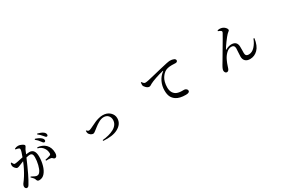

<svg xmlns="http://www.w3.org/2000/svg" viewBox="168 -2260 5663 3769"><g transform="rotate(-30 3000.0 -375.5)"><path d="M709 -706.1 720.7 -721.7Q809.6 -692.4 845.7 -658.2Q877.9 -628.9 877.9 -599.6Q877.9 -585.9 869.1 -577.1Q860.4 -568.4 846.7 -568.4Q838.9 -568.4 830.6 -574.7Q822.3 -581.1 816.4 -587.9Q810.5 -594.7 799.8 -610.4Q762.7 -665 709 -706.1ZM455.1 -631.8 418.9 -543.9Q462.9 -550.8 493.2 -550.8Q619.1 -550.8 619.1 -378.9Q619.1 -280.3 592.8 -185.5Q566.4 -90.8 517.6 -34.2Q466.8 26.4 391.6 26.4Q365.2 26.4 353 14.2Q340.8 2 332 -30.3Q324.2 -53.7 266.6 -108.4L277.3 -122.1Q365.2 -72.3 394.5 -72.3Q418.9 -72.3 435.1 -81.5Q451.2 -90.8 467.8 -114.3Q498 -155.3 519.5 -242.2Q541 -329.1 541 -409.2Q541 -456.1 525.4 -478Q509.8 -500 473.6 -500Q448.2 -500 393.6 -486.3Q244.1 -136.7 160.2 -3.9Q146.5 19.5 134.8 28.3Q123 37.1 105.5 37.1Q89.8 37.1 77.1 22.5Q64.5 7.8 64.5 -14.6Q64.5 -44.9 84 -72.3Q168.9 -179.7 238.3 -318.4Q267.6 -374 299.8 -456.1Q254.9 -440.4 222.7 -424.8Q212.9 -420.9 198.2 -415Q183.6 -409.2 177.2 -406.7Q170.9 -404.3 161.1 -401.9Q151.4 -399.4 141.6 -399.4Q121.1 -399.4 95.7 -426.8Q70.3 -454.1 64.5 -482.4Q59.6 -509.8 72.3 -545.9L87.9 -548.8Q108.4 -507.8 119.1 -499Q127.9 -493.2 139.6 -493.2Q151.4 -493.2 173.8 -496.6Q196.3 -500 216.3 -504.4Q236.3 -508.8 272.5 -516.6Q308.6 -524.4 328.1 -528.3Q374 -648.4 374 -682.6Q374 -703.1 359.4 -711.9Q338.9 -723.6 284.2 -731.4V-749Q325.2 -768.6 364.3 -768.6Q399.4 -768.6 445.8 -745.6Q492.2 -722.7 492.2 -701.2Q492.2 -686.5 476.1 -665.5Q460 -644.5 455.1 -631.8ZM669.9 -533.2 677.7 -553.7Q791 -543 857.4 -476.6Q928.7 -405.3 928.7 -284.2Q928.7 -244.1 914.6 -219.2Q900.4 -194.3 873 -193.4Q855.5 -193.4 839.4 -211.4Q823.2 -229.5 809.6 -233.4Q770.5 -243.2 697.3 -239.3L692.4 -259.8Q766.6 -276.4 802.7 -289.1Q819.3 -295.9 825.7 -305.2Q832 -314.5 831.1 -335Q829.1 -398.4 793.9 -450.2Q750 -515.6 669.9 -533.2ZM801.8 -773.4 811.5 -788.1Q890.6 -768.6 935.5 -736.3Q971.7 -707 971.7 -673.8Q971.7 -641.6 943.4 -641.6Q938.5 -641.6 933.6 -643.6Q928.7 -645.5 923.8 -650.4Q918.9 -655.3 915 -659.2Q911.1 -663.1 904.3 -671.9Q897.5 -680.7 892.6 -685.5Q856.4 -732.4 801.8 -773.4Z M1664.1 -355.5 1674.8 -360.4Q1698.2 -331.1 1724.6 -331.1Q1741.2 -331.1 1774.4 -345.7Q1792 -353.5 1843.3 -378.4Q1894.5 -403.3 1926.3 -417.5Q1958 -431.6 2007.8 -444.8Q2057.6 -458 2100.6 -458Q2200.2 -458 2262.2 -400.4Q2324.2 -342.8 2324.2 -264.6Q2324.2 -131.8 2185.5 -60.5Q2072.3 0 1862.3 -14.6L1860.4 -34.2Q1937.5 -41 2002.9 -58.6Q2068.4 -76.2 2121.6 -105Q2174.8 -133.8 2205.1 -178.2Q2235.4 -222.7 2235.4 -278.3Q2235.4 -336.9 2198.7 -376Q2162.1 -415 2098.6 -415Q2070.3 -415 2040.5 -405.8Q2010.7 -396.5 1980 -378.4Q1949.2 -360.4 1930.2 -347.7Q1911.1 -335 1882.8 -312.5Q1854.5 -290 1850.6 -287.1Q1841.8 -280.3 1829.1 -271Q1816.4 -261.7 1811 -257.3Q1805.7 -252.9 1797.4 -247.6Q1789.1 -242.2 1783.7 -239.7Q1778.3 -237.3 1772 -235.8Q1765.6 -234.4 1759.8 -234.4Q1735.4 -234.4 1707.5 -254.9Q1679.7 -275.4 1670.9 -298.8Q1664.1 -314.5 1664.1 -355.5Z M3782.2 -724.6Q3828.1 -724.6 3864.7 -709.5Q3901.4 -694.3 3901.4 -663.1Q3901.4 -648.4 3888.7 -637.7Q3876 -627 3856.4 -627Q3845.7 -627 3815.4 -628.4Q3785.2 -629.9 3767.6 -629.9Q3664.1 -629.9 3605.5 -589.8Q3586.9 -577.1 3567.4 -556.6Q3547.9 -536.1 3524.9 -501.5Q3502 -466.8 3487.8 -412.6Q3473.6 -358.4 3473.6 -294.9Q3473.6 -169.9 3559.6 -119.1Q3572.3 -112.3 3586.4 -106.9Q3600.6 -101.6 3616.2 -98.6Q3631.8 -95.7 3644 -93.8Q3656.2 -91.8 3673.3 -91.3Q3690.4 -90.8 3698.2 -90.8Q3706.1 -90.8 3721.2 -90.8Q3736.3 -90.8 3738.3 -90.8Q3762.7 -90.8 3784.7 -73.7Q3806.6 -56.6 3806.6 -33.2Q3806.6 13.7 3720.7 13.7Q3578.1 13.7 3502.9 -38.1Q3450.2 -73.2 3423.8 -127.4Q3397.5 -181.6 3397.5 -268.6Q3397.5 -371.1 3439.9 -461.4Q3482.4 -551.8 3564.5 -611.3Q3570.3 -616.2 3568.8 -619.1Q3567.4 -622.1 3559.6 -620.1Q3473.6 -599.6 3381.8 -568.4Q3290 -537.1 3245.1 -512.7Q3239.3 -509.8 3225.6 -501Q3211.9 -492.2 3201.2 -487.3Q3190.4 -482.4 3178.7 -482.4Q3146.5 -482.4 3110.8 -515.6Q3075.2 -548.8 3070.3 -581.1Q3068.4 -595.7 3073.2 -636.7L3087.9 -641.6Q3118.2 -590.8 3152.3 -590.8Q3177.7 -590.8 3230.5 -602.1Q3283.2 -613.3 3391.1 -640.1Q3499 -667 3545.9 -677.7Q3735.4 -724.6 3782.2 -724.6Z M4949.2 -723.6Q4931.6 -738.3 4887.7 -754.9L4891.6 -772.5Q4932.6 -783.2 4969.7 -775.4Q5016.6 -766.6 5050.3 -734.4Q5084 -702.1 5084 -672.9Q5084 -663.1 5076.2 -654.8Q5068.4 -646.5 5052.7 -635.3Q5037.1 -624 5027.3 -612.3Q4991.2 -574.2 4933.1 -495.6Q4875 -417 4845.7 -365.2Q4841.8 -360.4 4843.8 -357.9Q4845.7 -355.5 4851.6 -359.4Q4924.8 -399.4 4983.4 -399.4Q5108.4 -399.4 5114.3 -278.3Q5116.2 -270.5 5114.7 -205.1Q5113.3 -139.6 5113.3 -127.9Q5113.3 -54.7 5186.5 -54.7Q5261.7 -54.7 5323.7 -121.1Q5385.7 -187.5 5420.9 -282.2L5440.4 -277.3Q5418 -116.2 5342.3 -40Q5266.6 36.1 5165 36.1Q5097.7 36.1 5060.5 1Q5023.4 -34.2 5022.5 -97.7Q5021.5 -130.9 5026.9 -191.4Q5032.2 -252 5032.2 -281.2Q5032.2 -358.4 4960 -358.4Q4899.4 -358.4 4844.2 -305.2Q4789.1 -252 4755.9 -177.7Q4743.2 -151.4 4731.9 -122.1Q4720.7 -92.8 4710.4 -60.5Q4700.2 -28.3 4695.3 -15.6Q4677.7 32.2 4640.6 32.2Q4619.1 32.2 4605.5 13.7Q4591.8 -4.9 4591.8 -31.2Q4591.8 -43.9 4596.7 -60.1Q4601.6 -76.2 4612.8 -97.7Q4624 -119.1 4634.3 -136.7Q4644.5 -154.3 4663.6 -185.5Q4682.6 -216.8 4694.3 -237.3Q4722.7 -285.2 4783.7 -389.2Q4844.7 -493.2 4891.6 -572.3Q4938.5 -651.4 4952.1 -678.7Q4967.8 -709 4949.2 -723.6Z"/></g></svg>

Font: Bpmf Zihi Serif SemiBold
Style: SemiBold
Weight: 600
Foundry: But Ko
Version: Version 1.320